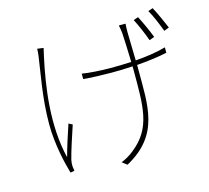

<svg xmlns="http://www.w3.org/2000/svg" viewBox="-118 -941 1236 1133"><g transform="rotate(-15 500.0 -375.0)"><path d="M729 -755H688C691 -740 694 -726 696 -705C698 -685 701 -594 703 -528C660 -526 617 -525 574 -525C519 -525 441 -530 403 -537V-504C440 -500 520 -497 573 -497C616 -497 660 -498 704 -501C704 -491 704 -483 704 -476C704 -260 710 -123 572 -16C551 2 519 20 495 29L525 52C750 -71 732 -252 732 -476C732 -483 732 -492 732 -502C798 -507 862 -515 917 -527V-560C860 -544 797 -535 731 -530C730 -596 727 -684 727 -706C727 -728 728 -744 729 -755ZM225 -742 187 -747C187 -736 186 -717 183 -699C172 -614 140 -461 140 -300C140 -173 170 -52 188 10L213 5C212 -2 210 -12 209 -21C208 -33 209 -49 212 -62C222 -104 256 -208 274 -261L251 -273C230 -210 206 -137 192 -83C142 -287 175 -515 214 -694C218 -711 222 -730 225 -742ZM810 -773 781 -763C800 -727 826 -667 841 -624L872 -636C856 -678 828 -739 810 -773ZM907 -802 878 -792C899 -757 922 -700 939 -655L970 -667C952 -709 926 -768 907 -802Z"/></g></svg>

Font: Source Han Sans JP ExtraLight
Style: Regular
Weight: 250
Designer: Ryoko NISHIZUKA 西塚涼子 (kana, bopomofo & ideographs); Paul D. Hunt (Latin, Greek & Cyrillic); Sandoll Communications 산돌커뮤니
Foundry: Adobe
Version: Version 2.001;hotconv 1.0.107;makeotfexe 2.5.65593